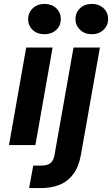

<svg xmlns="http://www.w3.org/2000/svg" viewBox="-20 -742 573 982"><path d="M26 0 114 -499H249L161 0ZM208 -567Q170 -567 147 -589Q124 -611 124 -644Q124 -677 147.5 -699.5Q171 -722 208 -722Q244 -722 267.5 -700Q291 -678 291 -644Q291 -611 267.5 -589Q244 -567 208 -567ZM129 220 150 105H190Q223 105 238.5 92Q254 79 259 50L356 -499H491L394 49Q383 111 355 148.5Q327 186 285 203Q243 220 190 220ZM450 -567Q413 -567 389.5 -589.5Q366 -612 366 -644Q366 -678 389.5 -700Q413 -722 450 -722Q486 -722 509.5 -700Q533 -678 533 -644Q533 -612 509.5 -589.5Q486 -567 450 -567Z"/></svg>

Font: DM Sans 20pt
Style: Bold Italic
Weight: 700
Italic angle: -10°
Version: Version 4.004;gftools[0.9.30]